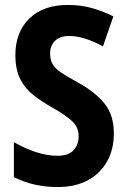

<svg xmlns="http://www.w3.org/2000/svg" viewBox="-20 -744 512 774"><path d="M439 -206Q439 -142 411.5 -93Q384 -44 333.5 -17Q283 10 213 10Q165 10 121.5 0.5Q78 -9 36 -30V-171Q79 -146 124.5 -131Q170 -116 212 -116Q256 -116 276.5 -138.5Q297 -161 297 -194Q297 -230 272.5 -254Q248 -278 188 -312Q149 -334 115.5 -360Q82 -386 62 -424.5Q42 -463 42 -522Q42 -615 99 -670Q156 -725 257 -724Q304 -724 348.5 -712Q393 -700 437 -678L395 -557Q318 -599 259 -599Q221 -599 201.5 -579Q182 -559 182 -529Q182 -503 192 -485.5Q202 -468 226.5 -451.5Q251 -435 293 -412Q364 -373 401.5 -326.5Q439 -280 439 -206Z"/></svg>

Font: Noto Sans Arabic Cond
Style: Bold
Weight: 700
Width: 3
Designer: Monotype Design Team, Nadine Chahine, Nizar Qandah and Khaled Hosny
Foundry: Monotype Imaging Inc.
Version: Version 2.012; ttfautohint (v1.8.4.7-5d5b)